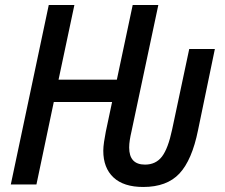

<svg xmlns="http://www.w3.org/2000/svg" viewBox="-20 -734 894 764"><path d="M550 10Q472 10 431.5 -28Q391 -66 391 -134Q391 -149 394 -169.5Q397 -190 401 -210L426 -328H194L125 0H23L174 -714H276L213 -417H445L508 -714H610L503 -210Q499 -193 496.5 -177Q494 -161 494 -147Q494 -79 557 -79Q600 -79 624.5 -111Q649 -143 665 -219L733 -539H835L768 -216Q744 -97 694 -43.5Q644 10 550 10Z"/></svg>

Font: Noto Sans SemiCondensed Medium
Style: Italic
Weight: 500
Width: 4
Italic angle: -12°
Designer: Monotype Design Team
Foundry: Monotype Imaging Inc.
Version: Version 2.013; ttfautohint (v1.8.4.7-5d5b)